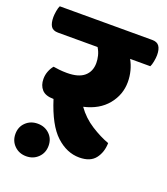

<svg xmlns="http://www.w3.org/2000/svg" viewBox="-171 -712 777 893"><g transform="rotate(20 217.0 -265.5)"><path d="M429 -620Q453 -620 463.5 -605Q474 -590 474 -561Q474 -548 470.5 -529.5Q467 -511 462 -502H362Q375 -479 382 -452Q389 -425 389 -397Q389 -334 348.5 -284.5Q308 -235 233 -218Q265 -173 311.5 -143.5Q358 -114 400 -99Q399 -53 374.5 -21.5Q350 10 296 10Q234 10 181 -39Q128 -88 91 -205Q51 -205 33 -225Q15 -245 15 -277Q15 -297 22 -315Q29 -333 40 -346Q51 -344 69.5 -342Q88 -340 108 -340Q165 -340 193 -364Q221 -388 221 -430Q221 -447 216.5 -465.5Q212 -484 201 -502H5Q-20 -502 -30 -517.5Q-40 -533 -40 -563Q-40 -575 -37 -593Q-34 -611 -29 -620ZM62 89Q27 89 3.5 66Q-20 43 -20 8Q-20 -27 3.5 -49.5Q27 -72 62 -72Q97 -72 120.5 -49.5Q144 -27 144 8Q144 43 120.5 66Q97 89 62 89Z"/></g></svg>

Font: Baloo
Style: Regular
Weight: 400
Designer: Sarang Kulkarni and Ek Type
Foundry: Ek Type
Version: Version 1.100;PS 1.000;hotconv 1.0.88;makeotf.lib2.5.647800;